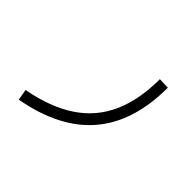

<svg xmlns="http://www.w3.org/2000/svg" viewBox="-159 -1016 1319 1319"><g transform="rotate(45 500.0 -356.5)"><path d="M143 36 129 -44Q333 -82 466 -170.5Q599 -259 664 -403Q729 -547 729 -749L809 -746Q809 -415 643.5 -220Q478 -25 143 36Z"/></g></svg>

Font: Murecho Thin
Style: Regular
Weight: 400
Version: Version 1.010